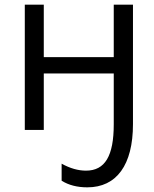

<svg xmlns="http://www.w3.org/2000/svg" viewBox="-20 -555 656 820"><path d="M243.2 144C279.3 164.1 314 173.8 347.2 173.8C428.7 173.8 465.8 110.8 465.8 -23.9V-241.2H167V0H85.9V-535.2H167V-311H465.8V-535.2H547.9V-24.9C547.9 149.4 478 245.1 353 245.1C310.1 245.1 273.4 235.8 243.2 216.8Z"/></svg>

Font: OpenSansEmoji
Style: Regular
Weight: 400
Foundry: MorbZ
Version: Version 1.000;PS 001.000;hotconv 1.0.70;makeotf.lib2.5.58329